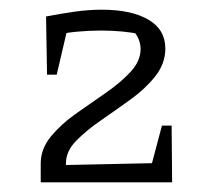

<svg xmlns="http://www.w3.org/2000/svg" viewBox="-20 -752 430 396"><path d="M64 -376V-415Q64 -445 85 -470.5Q106 -496 136.5 -517.5Q167 -539 197.5 -560Q228 -581 249 -603.5Q270 -626 270 -651Q270 -664 263.5 -676.5Q257 -689 240 -701L272 -681Q253 -685 232 -687Q211 -689 188 -689Q163 -689 137 -686.5Q111 -684 83 -677L75 -718Q106 -724 134.5 -728Q163 -732 190 -732Q251 -732 286 -711.5Q321 -691 321 -652Q321 -621 300.5 -595Q280 -569 249.5 -547Q219 -525 188.5 -504Q158 -483 137 -461.5Q116 -440 116 -415V-376ZM85 -376V-411L319 -416L320 -376ZM283 -376 314 -493H334L335 -376ZM77 -598 75 -718H125L97 -598Z"/></svg>

Font: Piazzolla 24pt Light
Style: Regular
Weight: 300
Designer: Juan Pablo del Peral
Foundry: Huerta Tipografica
Version: Version 2.005